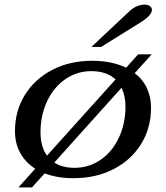

<svg xmlns="http://www.w3.org/2000/svg" viewBox="-20 -764 719 834"><path d="M636 -296Q636 -208 593 -138.5Q550 -69 473.5 -29.5Q397 10 300 10Q228 10 174 -11L119 50H60L133 -31Q91 -58 68 -99.5Q45 -141 45 -194Q45 -282 88 -351.5Q131 -421 207 -460.5Q283 -500 380 -500Q465 -500 528 -470L580 -528H639L565 -446Q600 -420 618 -381.5Q636 -343 636 -296ZM184 -88 482 -419Q443 -455 377 -455Q315 -455 264.5 -420.5Q214 -386 185 -325Q156 -264 156 -189Q156 -127 184 -88ZM525 -301Q525 -347 508 -383L216 -58Q251 -35 303 -35Q366 -35 416.5 -69.5Q467 -104 496 -165Q525 -226 525 -301ZM543 -716Q574 -744 608 -744Q622 -744 631 -737.5Q640 -731 640 -721Q640 -698 591 -667L419 -560H377Z"/></svg>

Font: Fahkwang Medium
Style: Italic
Weight: 500
Italic angle: -10°
Version: Version 1.000; ttfautohint (v1.6)